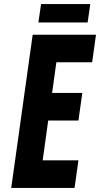

<svg xmlns="http://www.w3.org/2000/svg" viewBox="-20 -920 490 940"><path d="M450 -750 431 -615H256L235 -465H383L364 -330H216L189 -135H364L345 0H35L140 -750ZM181 -900H422L409 -810H168Z"/></svg>

Font: Mohave Light
Style: Bold Italic
Weight: 700
Italic angle: -8°
Version: Version 2.003